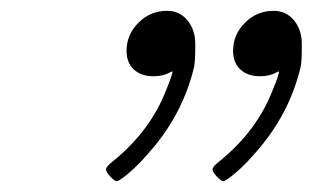

<svg xmlns="http://www.w3.org/2000/svg" viewBox="-20 -714 578 355"><path d="M264 -573Q241 -573 227.5 -585.5Q214 -598 214 -620Q214 -650 236 -672Q258 -694 289 -694Q312 -694 326.5 -676.5Q341 -659 341 -633V-624Q341 -602 339 -591Q318 -501 253 -429Q228 -400 204 -383Q198 -379 196 -379Q192 -379 184 -387.5Q176 -396 176 -401Q176 -406 189 -416Q258 -472 287 -547Q299 -576 299 -582Q295 -581 292 -579Q280 -573 264 -573ZM461 -573Q438 -573 424.5 -585.5Q411 -598 411 -620Q411 -650 433 -672Q455 -694 486 -694Q509 -694 523.5 -676.5Q538 -659 538 -633V-624Q538 -602 536 -591Q515 -501 450 -429Q425 -400 401 -383Q395 -379 393 -379Q389 -379 381 -387.5Q373 -396 373 -401Q373 -406 386 -416Q455 -472 484 -547Q496 -576 496 -582Q492 -581 489 -579Q477 -573 461 -573Z"/></svg>

Font: KaTeX_Main
Style: Italic
Weight: 400
Version: Version 1.1; ttfautohint (v1.3)